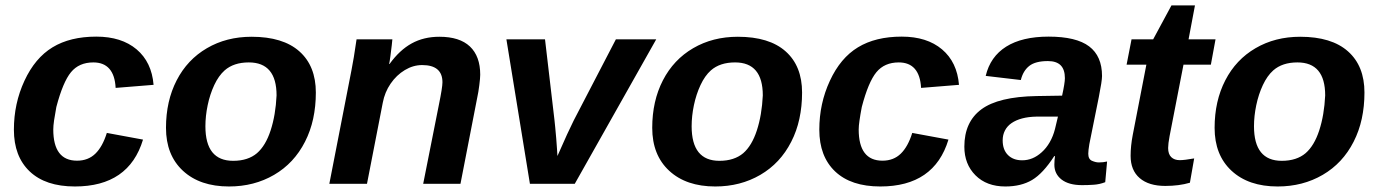

<svg xmlns="http://www.w3.org/2000/svg" viewBox="-20 -672 5041 702"><path d="M261.7 -84.5Q302.2 -84.5 328.6 -110.1Q355 -135.7 370.6 -186L502.9 -161.6Q451.2 9.8 253.9 9.8Q146.5 9.8 88.6 -45.2Q30.8 -100.1 30.8 -197.8Q30.8 -293.5 69.3 -376.5Q107.9 -460 172.1 -499Q236.3 -538.1 332 -538.1Q424.3 -538.1 479.5 -491.5Q534.7 -444.8 541.5 -361.8L402.8 -350.6Q400.4 -397 379.9 -420.4Q359.4 -443.8 321.3 -443.8Q269 -443.8 239.5 -408Q210 -372.1 186 -280.8Q180.7 -252.4 177.7 -231.9Q174.8 -211.4 174.8 -198.7Q174.8 -84.5 261.7 -84.5Z M1134.8 -333.5Q1134.8 -283.2 1125 -238Q1115.2 -192.9 1095.2 -153.8Q1055.2 -75.2 982.2 -32.7Q909.2 9.8 817.4 9.8Q710.9 9.8 648.9 -47.6Q586.9 -105 586.9 -204.6Q586.9 -302.7 626 -378.4Q665 -454.1 736.6 -495.8Q808.1 -537.6 899.9 -537.6Q1014.6 -537.6 1074.7 -484.1Q1134.8 -430.7 1134.8 -333.5ZM991.2 -323.2Q991.2 -443.8 889.6 -443.8Q834.5 -443.8 801.3 -414.6Q779.3 -395 763.4 -361.1Q747.6 -327.1 739.3 -287.4Q731 -247.6 731 -210.4Q731 -147 756.3 -115.5Q781.7 -84 832.5 -84Q859.9 -84 881.6 -91.1Q903.3 -98.1 919.4 -111.8Q951.2 -139.2 969.5 -195.3Q987.8 -251.5 991.2 -323.2Z M1379.4 -295.9 1321.8 0H1184.1L1265.1 -415.5Q1269 -435.1 1273.7 -463.1Q1278.3 -491.2 1283.7 -528.3H1414.6Q1414.6 -525.4 1412.4 -506.6Q1410.2 -487.8 1407.5 -467.3Q1404.8 -446.8 1402.8 -438H1404.3Q1440.9 -488.8 1485.1 -513.2Q1529.3 -537.6 1586.4 -537.6Q1660.6 -537.6 1698.2 -502Q1735.8 -466.3 1735.8 -398.9Q1735.8 -386.7 1732.4 -360.1Q1729 -333.5 1725.6 -318.8L1663.6 0H1527.3L1585 -290.5Q1597.7 -352.5 1597.7 -371.1Q1597.7 -434.1 1523.4 -434.1Q1490.7 -434.1 1460.2 -415.8Q1429.7 -397.5 1408.2 -366.2Q1386.7 -335 1379.4 -295.9Z M2379.4 -528.3 2081.5 0H1917.5L1831.5 -528.3H1972.7L2007.3 -232.9Q2008.3 -225.6 2010 -206.8Q2011.7 -188 2013.7 -166Q2015.6 -144 2016.6 -126.5L2018.1 -101.6L2028.8 -125.5Q2041 -153.8 2053.2 -180.2Q2065.4 -206.5 2077.6 -231.4L2231.9 -528.3Z M2912.6 -333.5Q2912.6 -283.2 2902.8 -238Q2893.1 -192.9 2873 -153.8Q2833 -75.2 2760 -32.7Q2687 9.8 2595.2 9.8Q2488.8 9.8 2426.8 -47.6Q2364.7 -105 2364.7 -204.6Q2364.7 -302.7 2403.8 -378.4Q2442.9 -454.1 2514.4 -495.8Q2585.9 -537.6 2677.7 -537.6Q2792.5 -537.6 2852.5 -484.1Q2912.6 -430.7 2912.6 -333.5ZM2769 -323.2Q2769 -443.8 2667.5 -443.8Q2612.3 -443.8 2579.1 -414.6Q2557.1 -395 2541.3 -361.1Q2525.4 -327.1 2517.1 -287.4Q2508.8 -247.6 2508.8 -210.4Q2508.8 -147 2534.2 -115.5Q2559.6 -84 2610.4 -84Q2637.7 -84 2659.4 -91.1Q2681.2 -98.1 2697.3 -111.8Q2729 -139.2 2747.3 -195.3Q2765.6 -251.5 2769 -323.2Z M3206.5 -84.5Q3247.1 -84.5 3273.4 -110.1Q3299.8 -135.7 3315.4 -186L3447.8 -161.6Q3396 9.8 3198.7 9.8Q3091.3 9.8 3033.4 -45.2Q2975.6 -100.1 2975.6 -197.8Q2975.6 -293.5 3014.2 -376.5Q3052.7 -460 3116.9 -499Q3181.2 -538.1 3276.9 -538.1Q3369.1 -538.1 3424.3 -491.5Q3479.5 -444.8 3486.3 -361.8L3347.7 -350.6Q3345.2 -397 3324.7 -420.4Q3304.2 -443.8 3266.1 -443.8Q3213.9 -443.8 3184.3 -408Q3154.8 -372.1 3130.9 -280.8Q3125.5 -252.4 3122.6 -231.9Q3119.6 -211.4 3119.6 -198.7Q3119.6 -84.5 3206.5 -84.5Z M3936.5 4.9Q3887.7 4.9 3861.3 -15.6Q3835 -36.1 3835 -69.8Q3835 -79.1 3835.7 -86.9Q3836.4 -94.7 3837.4 -101.1H3834.5Q3793.5 -37.6 3753.4 -13.9Q3713.4 9.8 3655.8 9.8Q3587.4 9.8 3546.6 -31Q3505.9 -71.8 3505.9 -135.7Q3505.9 -226.1 3568.1 -272.2Q3630.4 -318.4 3770 -320.8L3863.3 -322.3Q3873.5 -368.7 3873.5 -386.2Q3873.5 -417.5 3858.2 -433.1Q3842.8 -448.7 3811.5 -448.7Q3765.6 -448.7 3743.2 -430.9Q3720.7 -413.1 3712.4 -379.4L3584 -394.5Q3600.6 -464.8 3658.9 -501.5Q3717.3 -538.1 3814 -538.1Q3915 -538.1 3962.2 -502.4Q4009.3 -466.8 4009.3 -394Q4009.3 -376 3997.6 -317.4L3962.9 -145Q3959 -121.6 3959 -109.9Q3959 -89.8 3972.7 -84Q3986.3 -78.1 3997.6 -78.1Q4013.7 -78.1 4027.8 -81.5L4021 -5.9Q4000.5 2 3979.5 3.4Q3958.5 4.9 3936.5 4.9ZM3646 -158.7Q3646 -124.5 3665.3 -105.2Q3684.6 -85.9 3717.3 -85.9Q3756.3 -85.9 3788.6 -115.2Q3805.7 -130.4 3818.1 -152.1Q3830.6 -173.8 3837.4 -200.7L3848.1 -245.6H3769Q3740.2 -245.1 3717.3 -239Q3694.3 -232.9 3678.2 -221.7Q3662.6 -210.9 3654.3 -194.8Q3646 -178.7 3646 -158.7Z M4240.7 7.8Q4180.2 7.8 4147 -20.8Q4113.8 -49.3 4113.8 -102.1Q4113.8 -138.2 4121.6 -178.7L4171.4 -435.5H4099.1L4117.2 -528.3H4196.3L4263.2 -652.3H4349.1L4325.7 -528.3H4424.3L4407.2 -435.5H4307.1L4256.3 -174.3Q4251 -146 4251 -130.9Q4251 -108.4 4262.5 -97.4Q4273.9 -86.4 4293.5 -86.4Q4310.1 -86.4 4346.2 -92.8L4330.6 -3.9Q4291 7.8 4240.7 7.8Z M4968.8 -333.5Q4968.8 -283.2 4959 -238Q4949.2 -192.9 4929.2 -153.8Q4889.2 -75.2 4816.2 -32.7Q4743.2 9.8 4651.4 9.8Q4544.9 9.8 4482.9 -47.6Q4420.9 -105 4420.9 -204.6Q4420.9 -302.7 4460 -378.4Q4499 -454.1 4570.6 -495.8Q4642.1 -537.6 4733.9 -537.6Q4848.6 -537.6 4908.7 -484.1Q4968.8 -430.7 4968.8 -333.5ZM4825.2 -323.2Q4825.2 -443.8 4723.6 -443.8Q4668.5 -443.8 4635.3 -414.6Q4613.3 -395 4597.4 -361.1Q4581.5 -327.1 4573.2 -287.4Q4564.9 -247.6 4564.9 -210.4Q4564.9 -147 4590.3 -115.5Q4615.7 -84 4666.5 -84Q4693.8 -84 4715.6 -91.1Q4737.3 -98.1 4753.4 -111.8Q4785.2 -139.2 4803.5 -195.3Q4821.8 -251.5 4825.2 -323.2Z"/></svg>

Font: Arimo
Style: Italic
Weight: 400
Italic angle: -12°
Designer: Steve Matteson
Foundry: Monotype Imaging Inc.
Version: Version 1.33